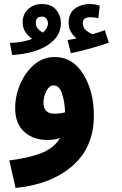

<svg xmlns="http://www.w3.org/2000/svg" viewBox="-20 -699 601 949"><path d="M444 -128Q444 -247 392 -332Q340 -417 251 -417Q194 -418 149.5 -380Q105 -342 80 -283.5Q55 -225 55 -164Q55 -87 100.5 -47Q146 -7 214 -7Q248 -7 277 -17Q246 35 181 59Q116 83 26 94L57 230Q232 213 338 121Q444 29 444 -128ZM195 -191Q195 -222 209.5 -249.5Q224 -277 245 -277Q272 -277 285.5 -239.5Q299 -202 302 -144Q277 -137 249 -137Q195 -137 195 -191ZM518 -488 498 -550Q473 -540 437 -530Q421 -536 405 -549.5Q389 -563 389 -584Q389 -614 427 -614Q446 -614 466 -609L473 -671Q452 -679 422 -679Q382 -679 350.5 -656.5Q319 -634 319 -585Q319 -561 330.5 -541.5Q342 -522 358 -509Q341 -506 314 -501L330 -436Q379 -446 430 -460.5Q481 -475 518 -488ZM281 -584Q281 -622 257.5 -650.5Q234 -679 188 -679Q147 -679 119.5 -654Q92 -629 92 -589Q92 -561 105.5 -541Q119 -521 139 -507Q90 -488 29 -487L40 -427Q152 -434 216.5 -476.5Q281 -519 281 -584ZM157 -585Q157 -617 187 -617Q202 -617 209.5 -606.5Q217 -596 217 -583Q217 -560 192 -538Q157 -557 157 -585Z"/></svg>

Font: Noto Sans Arabic Condensed Extra
Style: Regular
Weight: 800
Width: 3
Designer: Nadine Chahine - Monotype Design Team
Foundry: Monotype Imaging Inc.
Version: Version 1.902